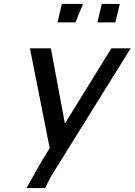

<svg xmlns="http://www.w3.org/2000/svg" viewBox="-20 -742 675 962"><path d="M194.8 56.2 229 0 129.9 -500H234.9L305.2 -123L538.1 -500H634.8L254.9 110.8Q231.9 146.5 220.2 171.9L206.1 200.2H112.8Q180.7 79.1 194.8 56.2ZM357.9 -629.9H268.1L290 -722.2H396ZM558.1 -629.9H467.8L490.2 -722.2H580.1Z"/></svg>

Font: Perun
Style: Italic
Weight: 400
Italic angle: -12°
Foundry: Stefan Peev, Context Ltd
Version: Version 001.000